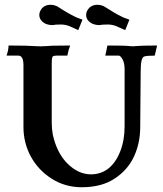

<svg xmlns="http://www.w3.org/2000/svg" viewBox="-20 -767 679 799"><path d="M320.3 12.2Q251 12.2 195.3 -23.2Q139.6 -58.6 108.6 -115.2Q77.6 -171.9 77.6 -238.8V-495.6Q77.6 -535.6 56.2 -535.6H7.3Q15.6 -559.6 15.6 -577.6Q95.2 -577.6 133.3 -574.7Q140.1 -574.2 149.9 -574.2Q163.6 -574.2 173.3 -575.2Q183.1 -576.2 200.2 -576.9Q217.3 -577.6 272 -577.6Q265.1 -561 260.3 -535.6H216.8Q204.1 -535.6 199.7 -532.2Q195.3 -528.8 195.3 -502V-254.9Q195.3 -231.4 199.7 -207Q216.8 -129.4 261.7 -85.4Q306.6 -41.5 358.4 -41.5Q400.4 -41.5 431.2 -65.9Q461.9 -90.3 480.2 -136.7Q498.5 -183.1 498.5 -240.7V-479Q498.5 -505.4 489.7 -520.5Q481 -535.6 474.1 -535.6H418Q421.4 -551.8 422.9 -557.1Q424.3 -562.5 426.8 -577.6Q501 -577.6 519.5 -575.2Q528.8 -574.2 535.2 -574.2Q539.1 -574.2 543.5 -575.2Q568.4 -577.6 633.8 -577.6L624 -535.6Q589.8 -535.6 579.6 -531.7Q565.4 -526.9 565.4 -469.7L563.5 -238.8Q563.5 -171.4 537.4 -115.2Q511.2 -59.1 456.5 -23.4Q401.9 12.2 320.3 12.2ZM305.7 -641.6 269 -658.2Q251.5 -665 233.9 -665Q210 -665 198.2 -662.6Q183.6 -662.6 169.9 -668Q143.6 -681.2 143.6 -705.1Q143.6 -711.4 146 -717.8Q157.7 -747.1 191.4 -747.1Q202.6 -747.1 212.9 -742.7L218.8 -740.2Q265.1 -710 293.5 -696.8Q299.8 -694.3 302.2 -692.9L323.2 -685.1ZM501 -641.6 463.9 -658.2Q446.3 -665 428.7 -665Q405.3 -665 393.1 -662.6Q378.9 -662.6 365.2 -668Q338.4 -681.2 338.4 -705.1Q338.4 -711.4 340.8 -717.8Q353 -747.1 386.2 -747.1Q397.9 -747.1 408.2 -742.7L413.6 -740.2Q460.4 -710 488.3 -696.8Q494.6 -694.3 497.1 -692.9L518.6 -685.1Z"/></svg>

Font: Quaaykop
Style: Bold
Weight: 700
Designer: Tup Wanders
Foundry: Free font, DO NOT SELL
Version: Version 1.00;July 31, 2023;FontCreator 11.5.0.2430 64-bit